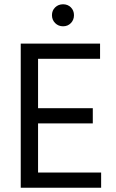

<svg xmlns="http://www.w3.org/2000/svg" viewBox="-20 -878 541 898"><path d="M311.5 -843.5Q326 -829 326 -807Q326 -785 311.5 -770Q297 -755 275 -755Q253 -755 238 -770Q223 -785 223 -807Q223 -829 238 -843.5Q253 -858 275 -858Q297 -858 311.5 -843.5ZM453 0H77V-674H448V-603H158V-372H414V-301H158V-71H453Z"/></svg>

Font: Hind Colombo
Style: Regular
Weight: 400
Designer: Jyotish Sonowal, Aditi Pimprikar
Foundry: Indian Type Foundry
Version: Version 1.000;PS 1.0;hotconv 1.0.86;makeotf.lib2.5.63406; tt